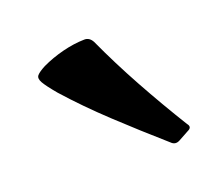

<svg xmlns="http://www.w3.org/2000/svg" viewBox="-47 -826 379 325"><g transform="rotate(-15 143.0 -663.5)"><path d="M233 -561Q225 -556 218 -562Q173 -595 131.5 -627.5Q90 -660 55 -693Q39 -709 33.5 -717Q28 -725 31.5 -730Q35 -735 46 -742Q63 -752 83 -759Q103 -766 122 -768Q131 -769 137 -760Q162 -716 191.5 -672Q221 -628 253 -585Q260 -578 251 -573Z"/></g></svg>

Font: Hahmlet SemiBold
Style: Regular
Weight: 600
Version: Version 1.002